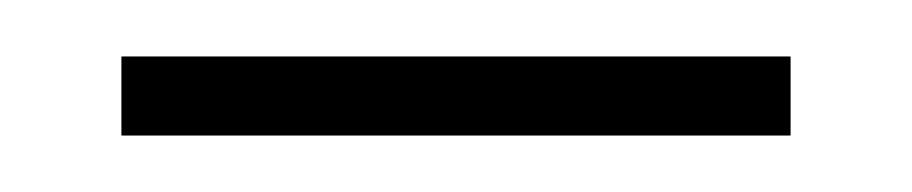

<svg xmlns="http://www.w3.org/2000/svg" viewBox="-20 -307 323 68"><path d="M23 -259V-287H260V-259Z"/></svg>

Font: Noto Serif Khmer SemiCondensed Thin
Style: Regular
Weight: 250
Width: 4
Designer: Danh Hong and the Monotype Design Team
Foundry: Monotype Imaging Inc.
Version: Version 2.004